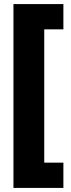

<svg xmlns="http://www.w3.org/2000/svg" viewBox="-20 -754 349 942"><path d="M291 44H197V-610H291V-734H46V168H291Z"/></svg>

Font: Noto Sans Thai Looped Condensed Black
Style: Regular
Weight: 900
Width: 3
Designer: Sasikarn Vongin, Ben Mitchell
Foundry: The Fontpad Ltd
Version: Version 1.001